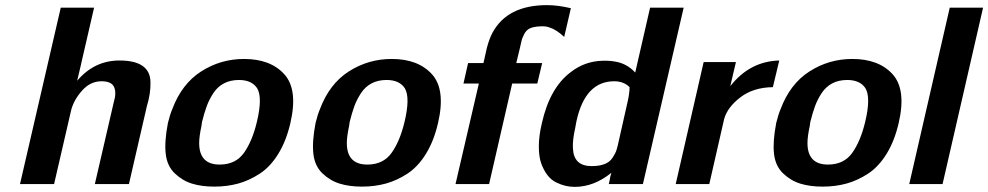

<svg xmlns="http://www.w3.org/2000/svg" viewBox="-20 -718 3855 749"><path d="M58 0 217 -688H347L296 -467V-465Q295 -463 295 -462L281 -403Q348 -482 446 -482Q567 -482 567 -396Q568 -353 553 -304L483 0H350L424 -320Q435 -356 425 -378.5Q415 -401 376 -401Q333 -401 301 -365.5Q269 -330 258 -290L191 0Z M635 -238Q643 -271 652 -292Q689 -391 765 -439.5Q841 -488 932 -488Q1035 -488 1089 -428.5Q1143 -369 1113 -239Q1097 -169 1066 -118.5Q1035 -68 994 -41Q953 -14 909.5 -2Q866 10 816 10Q767 10 729.5 -1.5Q692 -13 662 -41.5Q632 -70 626.5 -117.5Q621 -165 635 -238ZM768 -242Q768 -240 767 -235Q766 -230 766 -227Q757 -186 757 -160Q757 -76 837 -76Q899 -76 931.5 -121.5Q964 -167 982 -242Q1005 -338 983 -374Q962 -406 912 -406Q879 -406 854 -393Q829 -380 812.5 -355Q796 -330 786.5 -304Q777 -278 768 -242Z M1211 -238Q1219 -271 1228 -292Q1265 -391 1341 -439.5Q1417 -488 1508 -488Q1611 -488 1665 -428.5Q1719 -369 1689 -239Q1673 -169 1642 -118.5Q1611 -68 1570 -41Q1529 -14 1485.5 -2Q1442 10 1392 10Q1343 10 1305.5 -1.5Q1268 -13 1238 -41.5Q1208 -70 1202.5 -117.5Q1197 -165 1211 -238ZM1344 -242Q1344 -240 1343 -235Q1342 -230 1342 -227Q1333 -186 1333 -160Q1333 -76 1413 -76Q1475 -76 1507.5 -121.5Q1540 -167 1558 -242Q1581 -338 1559 -374Q1538 -406 1488 -406Q1455 -406 1430 -393Q1405 -380 1388.5 -355Q1372 -330 1362.5 -304Q1353 -278 1344 -242Z M1788 -392 1806 -472H1866L1879 -530Q1888 -565 1901 -590Q1959 -698 2114 -698Q2156 -698 2207 -686L2181 -574Q2150 -603 2123 -611Q2108 -617 2085 -615Q2062 -614 2047.5 -607.5Q2033 -601 2025 -585Q2017 -569 2015 -561Q2013 -553 2008 -530L1994 -472H2095L2076 -392H1978L1888 0H1757L1848 -392Z M2094 -238Q2125 -376 2207 -437Q2261 -479 2330 -481Q2356 -482 2378 -478Q2425 -471 2458 -435L2516 -688H2647L2488 0H2355L2360 -23V-26L2365 -44Q2297 11 2222 11Q2204 11 2186.5 7Q2169 3 2149.5 -6.5Q2130 -16 2115.5 -35Q2101 -54 2091.5 -80Q2082 -106 2082 -147Q2082 -188 2094 -238ZM2229 -246Q2228 -242 2226.5 -233Q2225 -224 2224 -219Q2213 -171 2215 -139Q2218 -70 2288 -70Q2318 -70 2338.5 -78Q2359 -86 2369.5 -102.5Q2380 -119 2383 -127Q2386 -135 2390 -151Q2403 -208 2429 -324Q2436 -356 2436 -378Q2413 -401 2376 -401Q2263 -401 2229 -246Z M2616 0 2725 -476H2851L2839 -426Q2839 -423 2838 -421L2829 -382Q2905 -479 3020 -482L2995 -378Q2919 -377 2868.5 -338.5Q2818 -300 2805 -254L2747 0Z M3008 -238Q3016 -271 3025 -292Q3062 -391 3138 -439.5Q3214 -488 3305 -488Q3408 -488 3462 -428.5Q3516 -369 3486 -239Q3470 -169 3439 -118.5Q3408 -68 3367 -41Q3326 -14 3282.5 -2Q3239 10 3189 10Q3140 10 3102.5 -1.5Q3065 -13 3035 -41.5Q3005 -70 2999.5 -117.5Q2994 -165 3008 -238ZM3141 -242Q3141 -240 3140 -235Q3139 -230 3139 -227Q3130 -186 3130 -160Q3130 -76 3210 -76Q3272 -76 3304.5 -121.5Q3337 -167 3355 -242Q3378 -338 3356 -374Q3335 -406 3285 -406Q3252 -406 3227 -393Q3202 -380 3185.5 -355Q3169 -330 3159.5 -304Q3150 -278 3141 -242Z M3527 0 3685 -688H3815L3657 0Z"/></svg>

Font: Coval
Style: ExtraBold Italic
Weight: 800
Foundry: Context Ltd
Version: Version 001.000